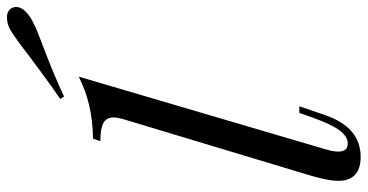

<svg xmlns="http://www.w3.org/2000/svg" viewBox="-272 -769 1055 551"><g transform="rotate(-90 255.5 -493.5)"><path d="M96 -50Q96 -23 119 -23Q139 -23 156.5 -46Q174 -69 194 -125L207 -162H226L201 -89Q166 14 81 14Q12 14 12 -51Q12 -76 26 -126L189 -667Q194 -685 194 -695Q194 -715 178.5 -724Q163 -733 126 -733L133 -754Q186 -755 228.5 -765Q271 -775 311 -795L102 -85Q96 -64 96 -50ZM371 -938Q420 -976 443 -990Q461 -1001 481 -1001Q502 -1001 509 -985Q511 -979 511 -975Q511 -962 500.5 -950.5Q490 -939 476 -931Q457 -920 429.5 -909.5Q402 -899 397 -897Q310 -864 254 -837L247 -848Q289 -877 324.5 -903.5Q360 -930 371 -938Z"/></g></svg>

Font: Playfair Display
Style: Italic
Weight: 400
Italic angle: -14°
Designer: Claus Eggers Sørensen
Foundry: Claus Eggers Sørensen
Version: Version 1.200; ttfautohint (v1.6)